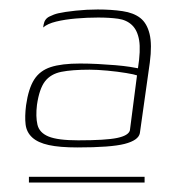

<svg xmlns="http://www.w3.org/2000/svg" viewBox="-20 -617 376 405"><path d="M41 -244H285V-232H41ZM143 -306Q106 -306 83 -311Q60 -316 48 -327Q36 -338 34 -354.5Q32 -371 35 -395Q40 -430 52 -449Q64 -468 87 -475.5Q110 -483 149 -483Q167 -483 186.5 -482Q206 -481 223.5 -479.5Q241 -478 254 -476Q267 -474 271 -473Q277 -511 273.5 -532Q270 -553 258.5 -564Q247 -575 229 -577.5Q211 -580 187 -580Q164 -580 140.5 -578Q117 -576 98.5 -571.5Q80 -567 71 -559L72 -565Q74 -577 84 -582Q94 -587 103 -589Q116 -592 139.5 -594.5Q163 -597 186 -597Q215 -597 238.5 -593.5Q262 -590 276 -579Q290 -568 295.5 -545.5Q301 -523 296 -485L275 -336Q272 -321 243 -313.5Q214 -306 143 -306ZM145 -321Q203 -321 227 -326Q251 -331 254 -342L269 -458Q264 -460 246 -463Q228 -466 206.5 -468Q185 -470 169 -470Q132 -470 109.5 -465.5Q87 -461 75 -445.5Q63 -430 58 -396Q55 -371 59 -354Q63 -337 82.5 -329Q102 -321 145 -321Z"/></svg>

Font: Genos ExtraLight
Style: Italic
Weight: 250
Italic angle: -8°
Designer: Robert E. Leuschke
Foundry: Robert E. Leuschke
Version: Version 1.010